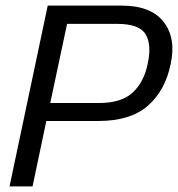

<svg xmlns="http://www.w3.org/2000/svg" viewBox="-20 -664 634 684"><path d="M14 0 150 -644H413Q518 -644 563 -586Q608 -528 588 -436Q569 -342 507 -287.5Q445 -233 331 -233H145L96 0ZM159 -297H332Q413 -297 453 -334.5Q493 -372 506 -436Q521 -504 499 -541.5Q477 -579 397 -579H219Z"/></svg>

Font: Kanit Light
Style: Italic
Weight: 300
Italic angle: -12°
Designer: Katatrad Team
Foundry: CadsonDemak
Version: Version 2.000; ttfautohint (v1.8.3)